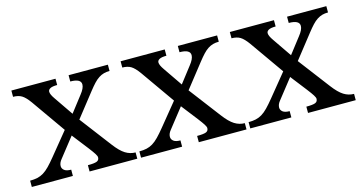

<svg xmlns="http://www.w3.org/2000/svg" viewBox="-62 -782 1951 1034"><g transform="rotate(-15 913.5 -265.0)"><path d="M392 -412Q416 -442 416 -463Q416 -495 357 -495V-530H576V-495Q558 -495 543.5 -491Q529 -487 515 -478Q501 -469 486.5 -453.5Q472 -438 454 -415L351 -284L484 -109Q515 -68 541.5 -51.5Q568 -35 598 -35V0H332V-35Q368 -35 382 -40.5Q396 -46 396 -62Q396 -69 387.5 -82.5Q379 -96 359 -122L289 -212L204 -104Q189 -86 189 -68Q189 -54 201 -44.5Q213 -35 239 -35V0H10V-35Q33 -35 51 -39Q69 -43 85.5 -53Q102 -63 119.5 -81Q137 -99 159 -126L261 -251L128 -440Q105 -472 86 -483.5Q67 -495 38 -495V-530H284V-495Q257 -495 245 -488.5Q233 -482 233 -471Q233 -456 252 -429L324 -324Z M1001 -412Q1025 -442 1025 -463Q1025 -495 966 -495V-530H1185V-495Q1167 -495 1152.5 -491Q1138 -487 1124 -478Q1110 -469 1095.5 -453.5Q1081 -438 1063 -415L960 -284L1093 -109Q1124 -68 1150.5 -51.5Q1177 -35 1207 -35V0H941V-35Q977 -35 991 -40.5Q1005 -46 1005 -62Q1005 -69 996.5 -82.5Q988 -96 968 -122L898 -212L813 -104Q798 -86 798 -68Q798 -54 810 -44.5Q822 -35 848 -35V0H619V-35Q642 -35 660 -39Q678 -43 694.5 -53Q711 -63 728.5 -81Q746 -99 768 -126L870 -251L737 -440Q714 -472 695 -483.5Q676 -495 647 -495V-530H893V-495Q866 -495 854 -488.5Q842 -482 842 -471Q842 -456 861 -429L933 -324Z M1610 -412Q1634 -442 1634 -463Q1634 -495 1575 -495V-530H1794V-495Q1776 -495 1761.5 -491Q1747 -487 1733 -478Q1719 -469 1704.5 -453.5Q1690 -438 1672 -415L1569 -284L1702 -109Q1733 -68 1759.5 -51.5Q1786 -35 1816 -35V0H1550V-35Q1586 -35 1600 -40.5Q1614 -46 1614 -62Q1614 -69 1605.5 -82.5Q1597 -96 1577 -122L1507 -212L1422 -104Q1407 -86 1407 -68Q1407 -54 1419 -44.5Q1431 -35 1457 -35V0H1228V-35Q1251 -35 1269 -39Q1287 -43 1303.5 -53Q1320 -63 1337.5 -81Q1355 -99 1377 -126L1479 -251L1346 -440Q1323 -472 1304 -483.5Q1285 -495 1256 -495V-530H1502V-495Q1475 -495 1463 -488.5Q1451 -482 1451 -471Q1451 -456 1470 -429L1542 -324Z"/></g></svg>

Font: Libre Baskerville
Style: Regular
Weight: 400
Designer: Pablo Impallari, Rodrigo Fuenzalida
Foundry: Pablo Impallari, Rodrigo Fuenzalida
Version: Version 1.000; ttfautohint (v0.93) -l 8 -r 50 -G 200 -x 14 -